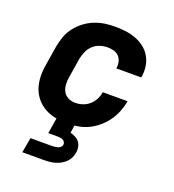

<svg xmlns="http://www.w3.org/2000/svg" viewBox="-135 -634 871 959"><g transform="rotate(20 300.0 -154.0)"><path d="M255 8Q223 8 191.5 2.5Q160 -3 133.5 -17.5Q107 -32 87.5 -55.5Q68 -79 58.5 -108Q49 -137 48.5 -169.5Q48 -202 54 -234L70 -334Q75 -361 84.5 -388Q94 -415 112 -438.5Q130 -462 153.5 -480Q177 -498 204 -509Q231 -520 258.5 -524Q286 -528 314 -528Q342 -528 370 -524.5Q398 -521 423.5 -511.5Q449 -502 470.5 -485.5Q492 -469 505.5 -446Q519 -423 523.5 -395.5Q528 -368 523 -339Q523 -338 522.5 -336.5Q522 -335 522 -334H390Q390 -335 390 -335.5Q390 -336 390 -336Q393 -353 389 -369.5Q385 -386 374 -397.5Q363 -409 347 -413.5Q331 -418 314 -418Q294 -418 273.5 -411.5Q253 -405 237 -390Q221 -375 212.5 -355.5Q204 -336 200 -316L184 -216Q180 -195 181 -174.5Q182 -154 190.5 -137Q199 -120 217 -111Q235 -102 255 -102Q275 -102 294.5 -108.5Q314 -115 329.5 -128.5Q345 -142 354.5 -160.5Q364 -179 367 -199H499Q494 -171 483.5 -144Q473 -117 456 -92.5Q439 -68 416 -48Q393 -28 366.5 -15Q340 -2 311.5 3Q283 8 255 8ZM92 220 106 140H221Q228 140 235.5 139Q243 138 250.5 136Q258 134 264.5 128.5Q271 123 272 115Q273 108 269.5 101.5Q266 95 259.5 91.5Q253 88 245 87Q237 86 230 86H181L195 0H292L285 46Q299 50 312 56.5Q325 63 333.5 74Q342 85 345 100Q348 115 345 130Q343 145 336 159Q329 173 318 183.5Q307 194 293 201.5Q279 209 265 213Q251 217 236.5 218.5Q222 220 207 220Z"/></g></svg>

Font: Iosevka SS04 XBd Ex Obl
Style: Regular
Weight: 800
Width: 7
Italic angle: -9°
Monospace: yes
Designer: Belleve Invis
Foundry: Belleve Invis
Version: Version 19.0.0; ttfautohint (v1.8.4)